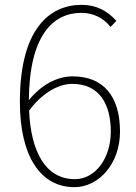

<svg xmlns="http://www.w3.org/2000/svg" viewBox="-20 -759 561 792"><path d="M287 13C388 13 475 -84 475 -216C475 -365 404 -444 280 -444C213 -444 149 -407 99 -346C101 -615 200 -706 316 -706C362 -706 405 -687 436 -648L460 -673C424 -713 379 -739 317 -739C183 -739 62 -638 62 -339C62 -116 146 13 287 13ZM100 -303C159 -382 227 -413 278 -413C392 -413 437 -327 437 -216C437 -107 374 -20 289 -20C165 -20 107 -138 100 -303Z"/></svg>

Font: Noto Sans CJK HK Thin
Style: Regular
Weight: 100
Designer: Ryoko NISHIZUKA 西塚涼子 (kana, bopomofo & ideographs); Paul D. Hunt (Latin, Greek & Cyrillic); Sandoll Communications 산돌커뮤니
Foundry: Adobe
Version: Version 2.004;hotconv 1.0.118;makeotfexe 2.5.65603